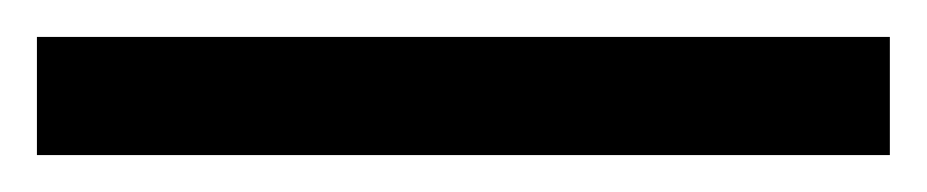

<svg xmlns="http://www.w3.org/2000/svg" viewBox="-21 95 502 104"><path d="M-1 179V115H461V179Z"/></svg>

Font: Onest Light
Style: Regular
Weight: 300
Designer: Dmitri Voloshin, Andrey Kudryavtsev
Foundry: Dmitri Voloshin, Andrey Kudryavtsev
Version: Version 1.000;gftools[0.9.33]